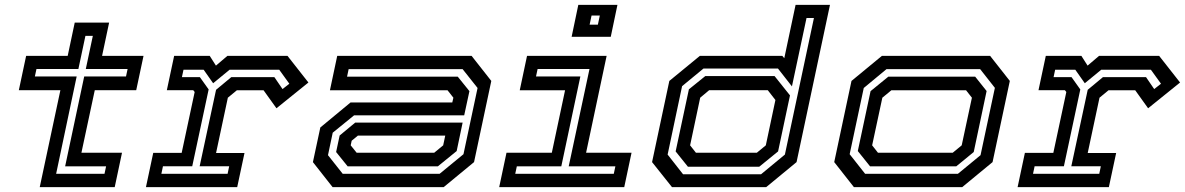

<svg xmlns="http://www.w3.org/2000/svg" viewBox="-20 -770 4876 790"><path d="M143.5 0 228.5 -399H57.5L87.5 -540H258.5L287.5 -677H429L400 -540H570.5L540.5 -399H370L315 -141.5H482L452 0ZM211 -55H410L416.5 -85.5H248L326.5 -455.5H498.5L505 -486H333L362 -622.5H331.5L302.5 -486H130L123.5 -455.5H295.5Z M580.5 0 610.5 -141H727.5L781 -391.5L775 -399H666.5L696.5 -540H843L868.5 -500L915.5 -540H1163L1249 -430.5L1117.5 -324.5L1064.5 -398.5H954.5L917.5 -368L869 -140.5H986L956 0ZM644 -55H916.5L923 -86H801.5L869 -400.5L931.5 -452.5H1109L1142.5 -403.5L1170.5 -425.5L1129 -483H924.5L857 -427.5L818 -483H735L728.5 -452.5H802.5L838.5 -402L771 -86H650.5Z M1348.5 0 1267.5 -103 1298 -245.5 1422.5 -348.5H1841L1845.5 -368L1821.5 -398.5H1337.5L1367.5 -540H1920.5L2001.5 -437L1930.5 -103L1805.5 0ZM1390 -55H1789L1887 -135.5L1945 -408L1883.5 -485.5H1414.5L1408 -454.5H1863.5L1911.5 -395L1890 -295.5H1437L1349 -224L1329.5 -131.5ZM1410.5 -85.5 1363 -144.5 1377.5 -212.5 1441.5 -265.5H1883.5L1859 -148.5L1781.5 -85.5ZM1447.5 -141.5H1766.5L1803.5 -172L1812 -212H1452.5L1427 -191L1423 -172Z M2332 -618.5 2359.5 -750H2520.5L2493 -618.5ZM2406 -668.5H2440L2448 -706H2414ZM2034 0 2064 -141.5H2250.5L2305 -398.5H2118.5L2148.5 -540H2476L2391.5 -141.5H2578.5L2548.5 0ZM2100 -55H2505.5L2512 -85.5H2320L2405.5 -486H2192L2185.5 -455.5H2368L2289.5 -85.5H2106.5Z M3132.5 0H2745L2663 -103L2734 -437L2859.5 -540H3199L3207 -530.5L3253.5 -750H3395L3257.5 -103ZM3111.5 -53 3209.5 -134 3329 -696H3298.5L3238.5 -414.5L3181 -488H2874.5L2786.5 -415.5L2727 -134L2790.5 -53ZM3104 -84H2810.5L2760 -147L2814.5 -402.5L2882 -457H3167L3230.5 -377.5L3181.5 -147ZM3094 -141.5 3131 -172 3170.5 -358.5 3139 -399H2898L2861 -368L2819.5 -172L2843.5 -141.5Z M3493.5 0 3412.5 -103 3483.5 -437 3608.5 -540H4054L4135 -437L4064 -103L3939 0ZM3539.5 -55H3921.5L4014.5 -131.5L4073.5 -408.5L4013 -485.5H3627.5L3534 -408L3476 -135.5ZM3560 -85.5 3509.5 -148.5 3562 -395 3635 -454.5H3992.5L4039.5 -395.5L3986.5 -144.5L3914.5 -85.5ZM3592.5 -141.5H3900L3937 -172L3979 -368L3955 -398.5H3647.5L3610.5 -368L3568.5 -172Z M4167 0 4197 -141H4314L4367.5 -391.5L4361.5 -399H4253L4283 -540H4429.5L4455 -500L4502 -540H4749.5L4835.5 -430.5L4704 -324.5L4651 -398.5H4541L4504 -368L4455.5 -140.5H4572.5L4542.5 0ZM4230.5 -55H4503L4509.5 -86H4388L4455.5 -400.5L4518 -452.5H4695.5L4729 -403.5L4757 -425.5L4715.5 -483H4511L4443.5 -427.5L4404.5 -483H4321.5L4315 -452.5H4389L4425 -402L4357.5 -86H4237Z"/></svg>

Font: Tourney Expanded SemiBold
Style: Italic
Weight: 600
Width: 7
Italic angle: -12°
Designer: Tyler Finck
Foundry: Etcetera Type Co
Version: Version 1.010; ttfautohint (v1.8.3)